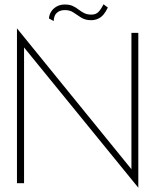

<svg xmlns="http://www.w3.org/2000/svg" viewBox="-20 -853 737 894"><path d="M592 -700V-65L59 -721V0H92V-632L624 21V-700ZM208 -767 230 -755Q230 -767 234.5 -778.5Q239 -790 251 -798Q263 -806 283 -806Q306 -806 322.5 -794.5Q339 -783 358 -771Q377 -759 404 -759Q422 -759 437 -766Q452 -773 463 -786.5Q474 -800 482 -818L462 -833Q450 -809 438 -797Q426 -785 406 -785Q386 -785 372 -792Q358 -799 346 -808.5Q334 -818 319 -825Q304 -832 282 -832Q260 -832 243.5 -822.5Q227 -813 218 -798.5Q209 -784 208 -767Z"/></svg>

Font: Jost ExtraLight
Style: Regular
Weight: 250
Version: Version 3.710